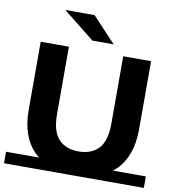

<svg xmlns="http://www.w3.org/2000/svg" viewBox="-104 -987 996 1086"><g transform="rotate(10 393.5 -444.0)"><path d="M394 12Q245 12 161 -71Q77 -154 77 -308V-700H239V-314Q239 -214 280 -170Q321 -126 395 -126Q469 -126 510 -170Q551 -214 551 -314V-700H711V-308Q711 -154 627 -71Q543 12 394 12ZM-8 13V-53H795V13ZM364 -757 183 -901H351L486 -757Z"/></g></svg>

Font: Montserrat Underline Thin
Style: Bold
Weight: 700
Version: Version 9.000